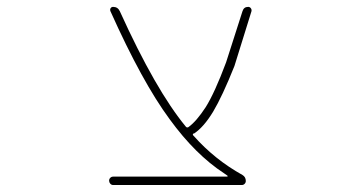

<svg xmlns="http://www.w3.org/2000/svg" viewBox="-20 -564 1040 561"><path d="M310.5 -23.4Q305.7 -23.4 302.2 -27.3Q298.8 -31.2 298.8 -36.1Q298.8 -41 302.2 -44.4Q305.7 -47.9 310.5 -47.9H643.6Q644.5 -47.9 645 -48.8Q645.5 -49.8 644.5 -50.8L634.8 -57.6Q550.8 -112.3 475.6 -215.8Q395.5 -324.2 302.7 -531.2Q300.8 -536.1 303.2 -540Q305.7 -543.9 310.5 -543.9Q324.2 -543.9 330.1 -531.2Q434.6 -300.8 523.4 -193.4Q526.4 -190.4 530.3 -192.4Q553.7 -209 581.1 -251Q607.4 -293 640.6 -381.8L688.5 -531.2Q692.4 -543.9 705.1 -543.9Q710 -543.9 712.9 -540Q715.8 -536.1 714.8 -531.2L665 -371.1Q629.9 -283.2 602.5 -237.3Q575.2 -192.4 546.9 -173.8H544.9Q542 -170.9 544.9 -168L545.9 -167Q607.4 -97.7 688.5 -52.7Q698.2 -46.9 698.2 -35.2Q698.2 -30.3 694.8 -26.9Q691.4 -23.4 686.5 -23.4Z"/></svg>

Font: Rounded Mgen+ 1m thin
Style: Regular
Weight: 100
Designer: [Source Han Sans]
Ryoko NISHIZUKA  (kana & ideographs); Paul D. Hunt (Latin, Greek & Cyrillic); Wenlong ZHANG  (bopomofo
Version: Version 1.059.20150602